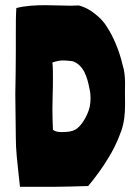

<svg xmlns="http://www.w3.org/2000/svg" viewBox="-20 -722 522 740"><path d="M57 -2H187C231 -3 276 -3 320 -5C348 -39 375 -75 398 -114C405 -125 413 -139 421 -155C430 -173 439 -194 448 -219C459 -251 462 -285 462 -320C462 -349 461 -378 462 -407C461 -428 460 -449 453 -470C446 -500 437 -528 425 -556C416 -577 406 -597 393 -617C382 -636 366 -653 348 -667C329 -683 307 -695 284 -701C274 -701 263 -700 253 -700C221 -700 188 -702 155 -702C117 -702 78 -700 43 -691C41 -663 41 -631 41 -596V-526C41 -470 40 -414 39 -359C39 -302 41 -245 41 -190C41 -145 45 -112 57 -2ZM217 -213C204 -213 192 -215 184 -222C183 -248 182 -275 182 -302C182 -320 183 -339 183 -357C184 -380 184 -402 184 -422C184 -443 184 -463 182 -481C197 -486 207 -489 224 -489C233 -489 245 -488 260 -486C281 -479 294 -464 304 -447C315 -426 321 -401 325 -379C328 -367 329 -355 329 -344C329 -332 328 -322 326 -311C321 -290 312 -271 301 -254C293 -242 283 -230 270 -222C256 -215 242 -213 217 -213Z"/></svg>

Font: Londrina Solid CC
Style: CC
Weight: 400
Designer: Marcelo Magalhaes
Foundry: Tipos Pereira
Version: Version 1.003;FEAKit 1.0